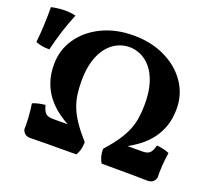

<svg xmlns="http://www.w3.org/2000/svg" viewBox="-160 -842 1121 1001"><g transform="rotate(20 400.0 -341.5)"><path d="M97.2 2Q78.8 2 68 -6.4Q57.2 -14.8 52.6 -30.4Q53.8 -57.6 51.4 -95.4Q49 -133.2 43.2 -171Q55.2 -176.8 75 -181.4Q94.8 -186 112.6 -187.4Q121.6 -154 134.3 -143Q147 -132 175.6 -132H284L266.8 -126.4Q228.8 -146 195.3 -171.4Q161.8 -196.8 136.4 -230.1Q111 -263.4 96.4 -305.8Q81.8 -348.2 81.8 -402Q81.8 -482 125.7 -546.1Q169.6 -610.2 246.6 -647.6Q323.6 -685 422 -685Q520.4 -685 597.4 -647.6Q674.4 -610.2 718.3 -546.1Q762.2 -482 762.2 -402Q762.2 -348.2 747.6 -305.8Q733 -263.4 707.6 -230.1Q682.2 -196.8 648.7 -171.4Q615.2 -146 577.2 -126.4L560 -132H668.4Q697 -132 709.7 -143Q722.4 -154 731.4 -187.4Q749.2 -186 769 -181.4Q788.8 -176.8 800.8 -171Q795 -133.2 792.6 -95.4Q790.2 -57.6 791.4 -30.4Q786.8 -14.8 776 -6.4Q765.2 2 746.8 2Q718.8 1.4 660.9 0.7Q603 0 492.2 0Q473.4 -28.8 472.6 -74.6Q510.8 -117.6 535.2 -153.2Q559.6 -188.8 573.4 -222.2Q587.2 -255.6 592.6 -291.1Q598 -326.6 598 -368.4Q598 -434.8 583.2 -482.6Q568.4 -530.4 543.3 -561Q518.2 -591.6 486.6 -606.2Q455 -620.8 422 -620.8Q389 -620.8 357.4 -606.2Q325.8 -591.6 300.7 -561Q275.6 -530.4 260.8 -482.6Q246 -434.8 246 -368.4Q246 -326.6 251.4 -291.1Q256.8 -255.6 270.6 -222.2Q284.4 -188.8 308.8 -153.2Q333.2 -117.6 371.4 -74.6Q370.6 -28.8 351.8 0Q241 0 183.1 0.7Q125.2 1.4 97.2 2ZM32.2 -466.4Q9.2 -466 -8.9 -469.4Q-27 -472.8 -44.2 -479.2Q-39 -526.4 -36.8 -579.1Q-34.6 -631.8 -35.2 -676.2Q-16.6 -680.4 2.6 -682.7Q21.8 -685 40.4 -685Q74.2 -685 100 -678.2Q78.2 -625 61.9 -573.5Q45.6 -522 32.2 -466.4Z"/></g></svg>

Font: Vollkorn
Style: Regular
Weight: 400
Designer: Friedrich Althausen
Foundry: Friedrich Althausen
Version: Version 4.104